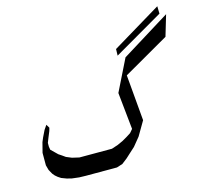

<svg xmlns="http://www.w3.org/2000/svg" viewBox="-112 -919 1119 1046"><g transform="rotate(-15 448.0 -396.0)"><path d="M861.3 -791.5 862.3 -749.5 583 -587.4 584 -624.5ZM247.1 0 209 -1 168 -5.9 141.6 -12.7 113.3 -23.4 96.7 -34.2 83 -45.9 72.3 -58.6 58.6 -83 50.8 -111.3V-181.6L56.6 -204.1L65.4 -238.3L75.2 -261.7L93.8 -299.8L110.4 -324.2L122.1 -304.7L117.2 -287.1L103.5 -253.9L92.8 -226.6V-205.1L95.7 -187.5L131.8 -152.3L149.4 -140.6L168 -127.4L198.7 -114.7L238.3 -105.5H421.9L457 -117.2L487.3 -130.9L514.6 -146.5L539.1 -162.1L555.7 -181.6L534.2 -389.6L622.1 -567.4L896.5 -737.3L861.3 -619.1L603.5 -470.7L626 -211.9L579.1 -131.8L540 -84L509.8 -56.6L485.4 -34.2L455.1 -10.7L421.9 0Z"/></g></svg>

Font: LaylaRuqaa
Style: Regular
Weight: 400
Version: Version 2.0